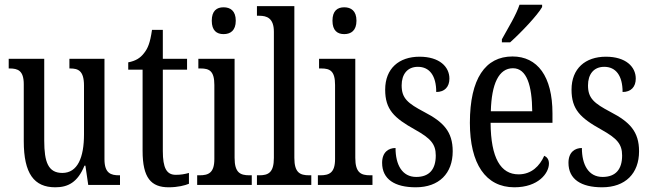

<svg xmlns="http://www.w3.org/2000/svg" viewBox="-20 -786 2767 816"><path d="M215 10C269 10 310 -11 339 -82H343L355 0H490V-41H486C452 -41 424 -49 424 -109V-536H275V-495H278C312 -495 337 -486 337 -422V-215C337 -117 310 -51 245 -51C185 -51 168 -97 168 -188V-536H17V-495H21C56 -495 81 -486 81 -428V-186C81 -48 125 10 215 10Z M697 10C736 10 766 2 783 -5V-51C765 -46 749 -43 727 -43C688 -43 672 -72 672 -144V-490H775V-536H672V-659H626C618 -603 608 -580 592 -560C576 -539 556 -527 525 -521V-490H586V-145C586 -30 622 10 697 10Z M930 -641C959 -641 982 -656 982 -698C982 -740 959 -755 930 -755C901 -755 880 -740 880 -698C880 -656 901 -641 930 -641ZM818 0H1050V-41H1040C1001 -41 977 -52 977 -115V-536H823V-495H833C870 -495 891 -484 891 -425V-110C891 -51 866 -41 828 -41H818Z M1072 0H1303V-41H1294C1255 -41 1231 -52 1231 -115V-760H1072V-719H1082C1113 -719 1144 -710 1144 -651V-115C1144 -52 1120 -41 1082 -41H1072Z M1443 -641C1472 -641 1495 -656 1495 -698C1495 -740 1472 -755 1443 -755C1414 -755 1393 -740 1393 -698C1393 -656 1414 -641 1443 -641ZM1331 0H1563V-41H1553C1514 -41 1490 -52 1490 -115V-536H1336V-495H1346C1383 -495 1404 -484 1404 -425V-110C1404 -51 1379 -41 1341 -41H1331Z M1747 10C1846 10 1904 -49 1904 -143C1904 -227 1864 -268 1783 -310C1713 -347 1687 -368 1687 -423C1687 -470 1711 -502 1756 -502C1805 -502 1834 -465 1834 -395C1870 -395 1890 -417 1890 -452C1890 -502 1848 -545 1763 -545C1676 -545 1617 -495 1617 -405C1617 -321 1654 -285 1744 -235C1810 -198 1832 -174 1832 -125C1832 -67 1805 -34 1749 -34C1689 -34 1661 -86 1661 -157C1632 -157 1604 -140 1604 -94C1604 -24 1658 10 1747 10Z M2113 -619V-606H2148C2196 -649 2264 -721 2284 -756V-766H2188C2173 -721 2141 -670 2113 -619ZM2166 10C2268 10 2313 -50 2313 -91C2313 -109 2304 -119 2293 -124C2274 -81 2239 -45 2184 -45C2108 -45 2066 -114 2065 -264H2328V-304C2328 -462 2264 -546 2158 -546C2043 -546 1977 -452 1977 -264C1977 -90 2044 10 2166 10ZM2242 -313H2066C2069 -430 2100 -496 2160 -496C2219 -496 2241 -422 2242 -313Z M2539 10C2638 10 2696 -49 2696 -143C2696 -227 2656 -268 2575 -310C2505 -347 2479 -368 2479 -423C2479 -470 2503 -502 2548 -502C2597 -502 2626 -465 2626 -395C2662 -395 2682 -417 2682 -452C2682 -502 2640 -545 2555 -545C2468 -545 2409 -495 2409 -405C2409 -321 2446 -285 2536 -235C2602 -198 2624 -174 2624 -125C2624 -67 2597 -34 2541 -34C2481 -34 2453 -86 2453 -157C2424 -157 2396 -140 2396 -94C2396 -24 2450 10 2539 10Z"/></svg>

Font: Noto Serif Ethiopic XCn
Style: Regular
Weight: 400
Width: 2
Designer: Monotype Design Team
Foundry: Monotype Imaging Inc.
Version: Version 2.102